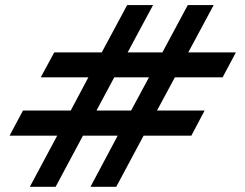

<svg xmlns="http://www.w3.org/2000/svg" viewBox="-20 -740 968 760"><path d="M98.1 -0.5H200.1L308.4 -203H445.9L338.1 -0.5H440.1L548.4 -203H737.4L790 -302.5H601.5L672.3 -434H861.3L913.7 -532.5H725.2L825.9 -720H723.4L622.7 -532.5H485.2L585.9 -720H483.4L382.7 -532.5H194.7L141.3 -434H329.8L260 -302.5H71L17.9 -203H206.4ZM362 -302.5 432.3 -434H569.8L499 -302.5Z"/></svg>

Font: Manrope
Style: SemiBoldItalic
Weight: 600
Italic angle: -15°
Designer: Mikhail Sharanda
Foundry: Mikhail Sharanda
Version: Version 4.502;hotconv 1.0.109;makeotfexe 2.5.65596